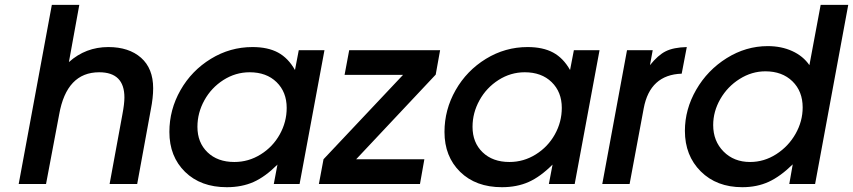

<svg xmlns="http://www.w3.org/2000/svg" viewBox="-20 -759 3519 792"><path d="M57.1 0 193.8 -738.8H307.1L264.2 -502.9Q333.5 -564.9 426.8 -564.9Q511.7 -564.9 561.8 -520.8Q611.8 -476.6 611.8 -395Q611.8 -356 602.1 -307.1L545.9 0H432.1L484.9 -287.1Q493.2 -331.1 493.2 -356.9Q493.2 -460.9 389.2 -460.9Q254.9 -460.9 224.1 -287.1L169.9 0Z M1109.4 0 1124.5 -80.1Q1074.2 -29.8 1025.9 -8.3Q977.5 13.2 915.5 13.2Q808.1 13.2 743.4 -50Q678.7 -113.3 678.7 -214.8Q678.7 -306.6 724.6 -387.2Q770.5 -467.8 849.9 -516.4Q929.2 -564.9 1021.5 -564.9Q1085 -564.9 1127 -542.2Q1168.9 -519.5 1196.8 -470.2L1212.4 -551.8H1318.4L1215.8 0ZM794.4 -235.8Q794.4 -170.9 835.9 -130.9Q877.4 -90.8 946.8 -90.8Q1005.4 -90.8 1055.4 -122.1Q1105.5 -153.3 1134 -204.6Q1162.6 -255.9 1162.6 -314Q1162.6 -379.4 1120.8 -420.2Q1079.1 -460.9 1009.8 -460.9Q951.7 -460.9 901.6 -429Q851.6 -397 823 -345.2Q794.4 -293.5 794.4 -235.8Z M1295.4 0 1314.5 -102.1 1642.6 -450.2H1401.4L1420.4 -551.8H1795.4L1777.3 -451.2L1449.2 -102.1H1730.5L1712.4 0Z M2244.1 0 2259.3 -80.1Q2209 -29.8 2160.6 -8.3Q2112.3 13.2 2050.3 13.2Q1942.9 13.2 1878.2 -50Q1813.5 -113.3 1813.5 -214.8Q1813.5 -306.6 1859.4 -387.2Q1905.3 -467.8 1984.6 -516.4Q2064 -564.9 2156.2 -564.9Q2219.7 -564.9 2261.7 -542.2Q2303.7 -519.5 2331.5 -470.2L2347.2 -551.8H2453.1L2350.6 0ZM1929.2 -235.8Q1929.2 -170.9 1970.7 -130.9Q2012.2 -90.8 2081.5 -90.8Q2140.1 -90.8 2190.2 -122.1Q2240.2 -153.3 2268.8 -204.6Q2297.4 -255.9 2297.4 -314Q2297.4 -379.4 2255.6 -420.2Q2213.9 -460.9 2144.5 -460.9Q2086.4 -460.9 2036.4 -429Q1986.3 -397 1957.8 -345.2Q1929.2 -293.5 1929.2 -235.8Z M2464.4 0 2566.4 -551.8H2672.4L2661.1 -490.2Q2694.3 -531.7 2726.3 -547.6Q2758.3 -563.5 2813 -564.9L2792 -455.1Q2661.1 -450.7 2635.3 -312L2577.1 0Z M2805.2 -219.2Q2805.2 -308.1 2851.8 -388.9Q2898.4 -469.7 2977.8 -519.3Q3057.1 -568.8 3147 -568.8Q3203.1 -568.8 3248 -548.3Q3293 -527.8 3318.8 -490.2L3365.2 -738.8H3479L3342.3 0H3235.8L3250 -81.1Q3199.2 -31.2 3150.9 -9Q3102.5 13.2 3042 13.2Q2936 13.2 2870.6 -52Q2805.2 -117.2 2805.2 -219.2ZM2921.9 -243.2Q2921.9 -177.2 2964.6 -134Q3007.3 -90.8 3074.2 -90.8Q3131.8 -90.8 3182.1 -123Q3232.4 -155.3 3261.7 -207Q3291 -258.8 3291 -315.9Q3291 -382.3 3248.8 -423.6Q3206.5 -464.8 3137.2 -464.8Q3081.1 -464.8 3031 -433.3Q2981 -401.9 2951.4 -350.6Q2921.9 -299.3 2921.9 -243.2Z"/></svg>

Font: Involve SemiBold Oblique
Style: Italic
Weight: 600
Italic angle: -10.5°
Designer: Stefan Peev
Foundry: Context Ltd.
Version: Version 1.001